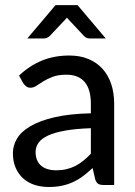

<svg xmlns="http://www.w3.org/2000/svg" viewBox="-20 -738 539 766"><path d="M31.5 0ZM393.5 0Q379.5 0 372 -4.5Q364.5 -9 360 -22L349.5 -67.5Q330 -49.5 311 -35.2Q292 -21 271.2 -11.5Q250.5 -2 227 3Q203.5 8 174.5 8Q144.5 8 118.5 -0.2Q92.5 -8.5 73.2 -25.5Q54 -42.5 42.8 -67.8Q31.5 -93 31.5 -127.5Q31.5 -157.5 47.8 -185Q64 -212.5 100.8 -234.2Q137.5 -256 196.8 -270Q256 -284 342.5 -286V-324Q342.5 -381.5 317.8 -410.8Q293 -440 245 -440Q212.5 -440 190.8 -431.8Q169 -423.5 153.2 -413.8Q137.5 -404 125.5 -396Q113.5 -388 101.5 -388Q91.5 -388 84.8 -393.2Q78 -398.5 73 -405.5L56 -436.5Q98.5 -476.5 147.8 -496.5Q197 -516.5 256.5 -516.5Q299.5 -516.5 333 -502.5Q366.5 -488.5 389.2 -463.2Q412 -438 423.8 -402.5Q435.5 -367 435.5 -324V0ZM203 -58.5Q225.5 -58.5 244.8 -63Q264 -67.5 280.8 -76Q297.5 -84.5 312.5 -96.8Q327.5 -109 342.5 -124.5V-226.5Q282.5 -224.5 240.5 -217Q198.5 -209.5 172.2 -197.5Q146 -185.5 134 -168.8Q122 -152 122 -132Q122 -112.5 128.2 -98.5Q134.5 -84.5 145.5 -75.8Q156.5 -67 171.2 -62.8Q186 -58.5 203 -58.5ZM402 -584.5H338.5Q332.5 -584.5 326.8 -586.5Q321 -588.5 315 -594.5L255.5 -658Q251.5 -661.5 247 -667.5L238.5 -658L178.5 -594.5Q167.5 -584.5 155 -584.5H89L201.5 -717.5H289.5Z"/></svg>

Font: Lato Medium
Style: Regular
Weight: 500
Designer: Lukasz Dziedzic
Foundry: tyPoland Lukasz Dziedzic
Version: Version 2.006; 2014-01-15